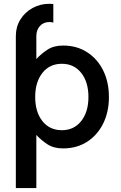

<svg xmlns="http://www.w3.org/2000/svg" viewBox="-20 -753 624 988"><path d="M61.5 -567.9Q61.5 -615.2 85 -652.8Q108.4 -690.4 147.7 -711.9Q187 -733.4 233.9 -733.4Q245.1 -733.4 254.4 -731.9V-636.7Q245.6 -639.6 233.9 -639.6Q204.1 -639.6 185.5 -619.1Q167 -598.6 167 -567.9V-449.2Q192.9 -477.1 224.9 -497.8Q256.8 -518.6 304.7 -518.6Q375 -518.6 428.2 -484.4Q481.4 -450.2 511 -390.4Q540.5 -330.6 540.5 -253.9Q540.5 -177.2 511 -117.4Q481.4 -57.6 428.2 -23.4Q375 10.7 304.7 10.7Q256.8 10.7 224.9 -10Q192.9 -30.8 167 -58.6V214.8H61.5ZM161.1 -253.9Q161.1 -176.8 198.2 -129.9Q235.4 -83 298.3 -83Q360.8 -83 397.9 -130.1Q435.1 -177.2 435.1 -253.9Q435.1 -331.1 397.9 -377.9Q360.8 -424.8 298.3 -424.8Q235.4 -424.8 198.2 -377.7Q161.1 -330.6 161.1 -253.9Z"/></svg>

Font: Giphurs Medium
Style: Regular
Weight: 500
Version: Version 0.920; ttfautohint (v1.8.4.7-5d5b)